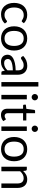

<svg xmlns="http://www.w3.org/2000/svg" viewBox="1500 -2276 784 3823"><g transform="rotate(90 1891.5 -364.0)"><path d="M418.5 -416.5Q414.5 -411 410.5 -408Q406.5 -405 399 -405Q391.5 -405 382.8 -411.2Q374 -417.5 360.5 -425Q347 -432.5 327.8 -438.8Q308.5 -445 280.5 -445Q243.5 -445 215 -431.8Q186.5 -418.5 167.2 -393.5Q148 -368.5 138.2 -333Q128.5 -297.5 128.5 -253.5Q128.5 -207.5 139 -171.8Q149.5 -136 168.5 -111.8Q187.5 -87.5 214.8 -74.8Q242 -62 276 -62Q308.5 -62 329.5 -69.8Q350.5 -77.5 364.5 -87Q378.5 -96.5 387.5 -104.2Q396.5 -112 405.5 -112Q417 -112 422.5 -103.5L447.5 -71Q414.5 -30.5 365 -11.8Q315.5 7 260.5 7Q213 7 172.2 -10.5Q131.5 -28 101.5 -61.2Q71.5 -94.5 54.2 -143Q37 -191.5 37 -253.5Q37 -310 52.8 -358Q68.5 -406 98.8 -440.8Q129 -475.5 173.5 -495Q218 -514.5 275.5 -514.5Q328.5 -514.5 369.5 -497.2Q410.5 -480 442 -448.5Z M986 -253.5Q986 -193.5 969.2 -145.5Q952.5 -97.5 921.2 -63.5Q890 -29.5 845.2 -11.2Q800.5 7 745 7Q689.5 7 644.8 -11.2Q600 -29.5 568.5 -63.5Q537 -97.5 520 -145.5Q503 -193.5 503 -253.5Q503 -313 520 -361.2Q537 -409.5 568.5 -443.5Q600 -477.5 644.8 -496Q689.5 -514.5 745 -514.5Q800.5 -514.5 845.2 -496Q890 -477.5 921.2 -443.5Q952.5 -409.5 969.2 -361.2Q986 -313 986 -253.5ZM894 -253Q894 -343.5 857 -394Q820 -444.5 745 -444.5Q707 -444.5 679 -431.5Q651 -418.5 632.2 -394Q613.5 -369.5 604.2 -333.8Q595 -298 595 -253Q595 -208 604.2 -172.5Q613.5 -137 632.2 -112.8Q651 -88.5 679 -75.5Q707 -62.5 745 -62.5Q820 -62.5 857 -112.8Q894 -163 894 -253Z M1468 0H1428.5Q1415.5 0 1407.5 -4Q1399.5 -8 1397 -21L1387 -68Q1367 -50 1348 -35.8Q1329 -21.5 1308 -11.8Q1287 -2 1263.2 3Q1239.5 8 1210.5 8Q1181 8 1155.2 -0.2Q1129.5 -8.5 1110.5 -25Q1091.5 -41.5 1080.2 -66.8Q1069 -92 1069 -126.5Q1069 -156.5 1085.5 -184.2Q1102 -212 1138.8 -233.5Q1175.5 -255 1235 -268.8Q1294.5 -282.5 1380.5 -284.5V-324Q1380.5 -383 1355.2 -413.2Q1330 -443.5 1280.5 -443.5Q1248 -443.5 1225.8 -435.2Q1203.5 -427 1187.2 -416.8Q1171 -406.5 1159.2 -398.2Q1147.5 -390 1136 -390Q1127 -390 1120.2 -394.8Q1113.5 -399.5 1109.5 -406.5L1093.5 -435Q1135.5 -475.5 1184 -495.5Q1232.5 -515.5 1291.5 -515.5Q1334 -515.5 1367 -501.5Q1400 -487.5 1422.5 -462.5Q1445 -437.5 1456.5 -402Q1468 -366.5 1468 -324ZM1380.5 -122.5V-228Q1319 -226 1276 -218.2Q1233 -210.5 1206 -198Q1179 -185.5 1166.8 -168.5Q1154.5 -151.5 1154.5 -130.5Q1154.5 -110.5 1161 -96Q1167.5 -81.5 1178.5 -72.2Q1189.5 -63 1204.5 -58.8Q1219.5 -54.5 1237 -54.5Q1260.5 -54.5 1280 -59.2Q1299.5 -64 1316.8 -72.8Q1334 -81.5 1349.8 -94Q1365.5 -106.5 1380.5 -122.5Z M1702 -736.5V0H1613V-736.5Z M1958 -506.5V0H1869V-506.5ZM1914 -602.5Q1901 -602.5 1889.8 -607.5Q1878.5 -612.5 1869.8 -621.2Q1861 -630 1856 -641.2Q1851 -652.5 1851 -665.5Q1851 -678.5 1856 -690.2Q1861 -702 1869.8 -710.8Q1878.5 -719.5 1889.8 -724.5Q1901 -729.5 1914 -729.5Q1927 -729.5 1938.5 -724.5Q1950 -719.5 1958.8 -710.8Q1967.5 -702 1972.8 -690.2Q1978 -678.5 1978 -665.5Q1978 -652.5 1972.8 -641.2Q1967.5 -630 1958.8 -621.2Q1950 -612.5 1938.5 -607.5Q1927 -602.5 1914 -602.5Z M2144 -122V-432H2083Q2075 -432 2069.5 -436.8Q2064 -441.5 2064 -451.5V-487L2147 -497.5L2167.5 -654Q2168.5 -661.5 2174 -666.2Q2179.5 -671 2188 -671H2233V-496.5H2378V-432H2233V-128Q2233 -96 2248.5 -80.5Q2264 -65 2288.5 -65Q2302.5 -65 2312.8 -68.8Q2323 -72.5 2330.5 -77Q2338 -81.5 2343.2 -85.2Q2348.5 -89 2352.5 -89Q2359.5 -89 2365 -80.5L2391 -38Q2368 -16.5 2335.5 -4.2Q2303 8 2268.5 8Q2208.5 8 2176.2 -25.5Q2144 -59 2144 -122Z M2587 -506.5V0H2498V-506.5ZM2543 -602.5Q2530 -602.5 2518.8 -607.5Q2507.5 -612.5 2498.8 -621.2Q2490 -630 2485 -641.2Q2480 -652.5 2480 -665.5Q2480 -678.5 2485 -690.2Q2490 -702 2498.8 -710.8Q2507.5 -719.5 2518.8 -724.5Q2530 -729.5 2543 -729.5Q2556 -729.5 2567.5 -724.5Q2579 -719.5 2587.8 -710.8Q2596.5 -702 2601.8 -690.2Q2607 -678.5 2607 -665.5Q2607 -652.5 2601.8 -641.2Q2596.5 -630 2587.8 -621.2Q2579 -612.5 2567.5 -607.5Q2556 -602.5 2543 -602.5Z M3190 -253.5Q3190 -193.5 3173.2 -145.5Q3156.5 -97.5 3125.2 -63.5Q3094 -29.5 3049.2 -11.2Q3004.5 7 2949 7Q2893.5 7 2848.8 -11.2Q2804 -29.5 2772.5 -63.5Q2741 -97.5 2724 -145.5Q2707 -193.5 2707 -253.5Q2707 -313 2724 -361.2Q2741 -409.5 2772.5 -443.5Q2804 -477.5 2848.8 -496Q2893.5 -514.5 2949 -514.5Q3004.5 -514.5 3049.2 -496Q3094 -477.5 3125.2 -443.5Q3156.5 -409.5 3173.2 -361.2Q3190 -313 3190 -253.5ZM3098 -253Q3098 -343.5 3061 -394Q3024 -444.5 2949 -444.5Q2911 -444.5 2883 -431.5Q2855 -418.5 2836.2 -394Q2817.5 -369.5 2808.2 -333.8Q2799 -298 2799 -253Q2799 -208 2808.2 -172.5Q2817.5 -137 2836.2 -112.8Q2855 -88.5 2883 -75.5Q2911 -62.5 2949 -62.5Q3024 -62.5 3061 -112.8Q3098 -163 3098 -253Z M3300 0V-506.5H3353Q3372 -506.5 3377 -488L3384 -433Q3417 -469.5 3457.8 -492Q3498.5 -514.5 3552 -514.5Q3593.5 -514.5 3625.2 -500.8Q3657 -487 3678.2 -461.8Q3699.5 -436.5 3710.5 -401Q3721.5 -365.5 3721.5 -322.5V0H3632.5V-322.5Q3632.5 -380 3606.2 -411.8Q3580 -443.5 3526 -443.5Q3486.5 -443.5 3452.2 -424.5Q3418 -405.5 3389 -373V0Z"/></g></svg>

Font: LatoCHI
Style: Regular
Weight: 400
Designer: Lukasz Dziedzic
Foundry: tyPoland Lukasz Dziedzic
Version: Version 1.104